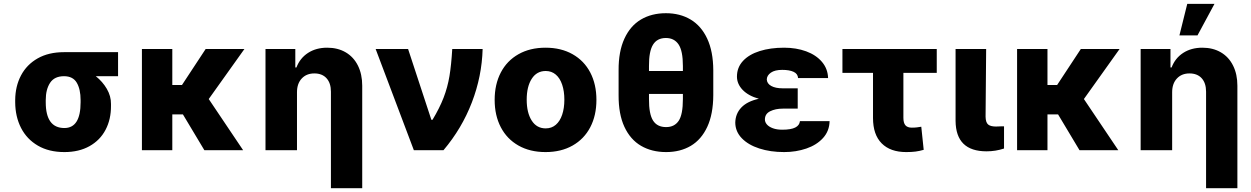

<svg xmlns="http://www.w3.org/2000/svg" viewBox="-20 -787 6554 1006"><path d="M315.4 -513.7H598.6V-387.7H481.9Q517.6 -359.4 539.8 -321.3Q562 -283.2 561.5 -242.2V-232.4Q562 -162.1 533.2 -107.2Q504.4 -52.2 449 -21.2Q393.6 9.8 317.4 9.8Q236.3 9.8 178.5 -23.9Q120.6 -57.6 90.3 -116.7Q60.1 -175.8 59.6 -251V-262.7Q60.1 -335 90.1 -391.8Q120.1 -448.7 177.5 -481.2Q234.9 -513.7 315.4 -513.7ZM317.4 -116.2Q402.3 -116.2 402.3 -251V-262.7Q402.3 -319.3 382.3 -353.5Q362.3 -387.7 315.4 -387.7Q265.1 -387.7 242.4 -353Q219.7 -318.4 219.7 -262.7V-251Q219.7 -116.2 317.4 -116.2Z M882.8 -341.8H933.6L1057.6 -530.3H1260.7L1073.7 -268.1L1253.9 0H1050.8L938.5 -187.5H882.8V0H723.6V-530.3H882.8Z M1536.1 0H1371.1V-530.3H1527.3V-433.6H1533.2Q1551.8 -482.4 1594 -509.8Q1636.2 -537.1 1694.3 -537.1Q1750 -537.1 1791.5 -512.7Q1833 -488.3 1855.5 -443.1Q1877.9 -397.9 1877.9 -337.9V199.2H1713.9V-306.6Q1713.9 -351.6 1690.9 -377Q1668 -402.3 1627 -402.3Q1585.9 -402.3 1561 -375.7Q1536.1 -349.1 1536.1 -303.7Z M1948.2 -530.3H2118.2L2240.2 -159.2H2246.1Q2283.2 -220.7 2304.2 -275.1Q2325.2 -329.6 2335 -388.4Q2344.7 -447.3 2349.6 -530.3H2508.8Q2504.9 -387.2 2452.4 -250.5Q2399.9 -113.8 2303.7 0H2148.4Z M2571.8 -263.7Q2571.8 -345.2 2604 -407Q2636.2 -468.8 2696.5 -502.9Q2756.8 -537.1 2838.4 -537.1Q2919.9 -537.1 2980.2 -502.9Q3040.5 -468.8 3072.8 -407Q3105 -345.2 3105 -263.7Q3105 -182.1 3072.8 -120.4Q3040.5 -58.6 2980.2 -24.4Q2919.9 9.8 2838.4 9.8Q2756.8 9.8 2696.5 -24.4Q2636.2 -58.6 2604 -120.4Q2571.8 -182.1 2571.8 -263.7ZM2937 -264.6Q2937 -309.1 2925.5 -343.3Q2914.1 -377.4 2892.1 -396.2Q2870.1 -415 2839.4 -415Q2792 -415 2765.9 -374Q2739.7 -333 2739.7 -264.6Q2739.7 -196.3 2765.9 -155.3Q2792 -114.3 2839.4 -114.3Q2870.1 -114.3 2892.1 -133.1Q2914.1 -151.9 2925.5 -186Q2937 -220.2 2937 -264.6Z M3470.2 9.8Q3395 9.8 3338.9 -22.9Q3282.7 -55.7 3251.7 -122.3Q3220.7 -189 3221.2 -288.1V-418.9Q3220.7 -517.1 3251.5 -584.2Q3282.2 -651.4 3338.1 -684.6Q3394 -717.8 3469.2 -717.8Q3543 -717.8 3598.6 -684.6Q3654.3 -651.4 3685.5 -584.5Q3716.8 -517.6 3717.3 -418.9V-288.1Q3716.8 -189 3685.8 -122.3Q3654.8 -55.7 3599.6 -22.9Q3544.4 9.8 3470.2 9.8ZM3469.2 -587.9Q3422.9 -587.9 3401.4 -552.7Q3379.9 -517.6 3380.4 -441.4V-415H3558.1V-441.4Q3558.1 -520.5 3535.4 -554.2Q3512.7 -587.9 3469.2 -587.9ZM3470.2 -121.1Q3513.7 -121.1 3535.9 -153.8Q3558.1 -186.5 3558.1 -268.6V-294.9H3380.4V-268.6Q3379.9 -189.9 3401.6 -155.5Q3423.3 -121.1 3470.2 -121.1Z M3956.1 -269.5Q3901.4 -284.7 3871.3 -315.9Q3841.3 -347.2 3841.3 -385.7Q3841.3 -433.6 3873 -467.8Q3904.8 -502 3960.7 -519.5Q4016.6 -537.1 4088.4 -537.1Q4151.9 -537.1 4203.9 -518.1Q4255.9 -499 4286.6 -462.9Q4317.4 -426.8 4318.8 -377.9H4161.6Q4160.2 -400.4 4138.2 -410.6Q4116.2 -420.9 4078.6 -420.9Q4040 -420.9 4019.3 -406.5Q3998.5 -392.1 3997.6 -371.1Q3998.5 -349.1 4020.8 -336.7Q4043 -324.2 4081.5 -324.2H4159.7V-217.8H4081.5Q4043 -217.8 4015.4 -204.1Q3987.8 -190.4 3987.8 -161.1Q3987.8 -147 3998.3 -134.8Q4008.8 -122.6 4029.5 -115Q4050.3 -107.4 4078.6 -107.4Q4124 -107.4 4146.5 -118.7Q4168.9 -129.9 4171.4 -152.3H4326.7Q4325.7 -100.6 4292.5 -64Q4259.3 -27.3 4205.1 -8.8Q4150.9 9.8 4088.4 9.8Q4016.6 9.8 3958.5 -9Q3900.4 -27.8 3866.7 -62.7Q3833 -97.7 3832.5 -144.5Q3833.5 -191.4 3864.5 -223.9Q3895.5 -256.3 3956.1 -269.5Z M4888.2 -405.3H4713.4V-169.9Q4713.4 -142.6 4724.1 -130.4Q4734.9 -118.2 4757.3 -118.2Q4772.9 -118.2 4784.2 -119.6Q4795.4 -121.1 4807.1 -123L4819.8 -2Q4797.9 4.4 4777.3 7.1Q4756.8 9.8 4728 9.8Q4645 9.8 4599.6 -35.9Q4554.2 -81.5 4554.2 -168.9V-405.3H4394V-530.3H4888.2Z M5147 -530.3 5144 -175.8Q5144.5 -146 5157 -135Q5169.4 -124 5198.7 -124Q5218.3 -124 5225.1 -125H5240.7V-8.8Q5196.8 5.9 5148.9 5.9Q4988.3 5.9 4986.8 -153.3V-530.3Z M5468.3 -341.8H5519L5643.1 -530.3H5846.2L5659.2 -268.1L5839.4 0H5636.2L5523.9 -187.5H5468.3V0H5309.1V-530.3H5468.3Z M6121.6 0H5956.5V-530.3H6112.8V-433.6H6118.7Q6137.2 -482.4 6179.4 -509.8Q6221.7 -537.1 6279.8 -537.1Q6335.4 -537.1 6377 -512.7Q6418.5 -488.3 6440.9 -443.1Q6463.4 -397.9 6463.4 -337.9V199.2H6299.3V-306.6Q6299.3 -351.6 6276.4 -377Q6253.4 -402.3 6212.4 -402.3Q6171.4 -402.3 6146.5 -375.7Q6121.6 -349.1 6121.6 -303.7ZM6200.7 -766.6H6343.3L6254.4 -601.6H6159.7Z"/></svg>

Font: Pretendard Std ExtraBold
Style: Regular
Weight: 800
Designer: Base glyphs from Inter by Rasmus Andersson; Hangeul glyphs from Noto Sans CJK(Source Han Sans) by Jang Soo-young and Kan
Foundry: Kil Hyung-jin
Version: Version 1.309